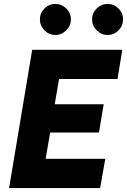

<svg xmlns="http://www.w3.org/2000/svg" viewBox="-20 -952 643 972"><path d="M26 0 143 -700H599L575 -552H279L257 -424H505L481 -281H234L211 -148H513L487 0ZM260 -775Q228 -775 205 -798.5Q182 -822 182 -854Q182 -886 205 -909Q228 -932 260 -932Q292 -932 315.5 -909Q339 -886 339 -854Q339 -822 315.5 -798.5Q292 -775 260 -775ZM525 -775Q493 -775 469.5 -798.5Q446 -822 446 -854Q446 -886 469.5 -909Q493 -932 525 -932Q557 -932 580 -909Q603 -886 603 -854Q603 -822 580 -798.5Q557 -775 525 -775Z"/></svg>

Font: Figtree Light ExtraBold
Style: Italic
Weight: 800
Italic angle: -9.5°
Version: Version 2.001;gftools[0.9.30]